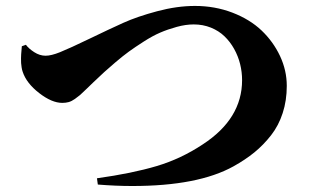

<svg xmlns="http://www.w3.org/2000/svg" viewBox="-20 -660 1040 644"><path d="M53.2 -504.9 66.9 -509.8Q76.2 -497.1 94.7 -485.1Q113.3 -473.1 132.8 -473.1Q151.9 -473.1 181.2 -484.9Q214.8 -498.5 281 -530.5Q347.2 -562.5 393.8 -583.5Q440.4 -604.5 507.1 -622.3Q573.7 -640.1 633.8 -640.1Q700.7 -640.1 759.3 -617.7Q817.9 -595.2 857.2 -557.9Q896.5 -520.5 919.2 -472.2Q941.9 -423.8 941.9 -372.1Q941.9 -322.8 928.2 -280.8Q914.6 -238.8 889.2 -206.3Q863.8 -173.8 833.3 -148.9Q802.7 -124 763.2 -102.1Q644.5 -36.1 423.8 -36.1Q368.2 -36.1 308.1 -41L305.2 -62Q423.8 -78.6 505.6 -103Q587.4 -127.4 660.2 -175.8Q792 -261.7 792 -391.1Q792 -418.5 785.4 -445.1Q778.8 -471.7 765.4 -495.8Q752 -520 732.9 -538.3Q713.9 -556.6 687.3 -567.4Q660.6 -578.1 629.9 -578.1Q603 -578.1 572.8 -569.8Q542.5 -561.5 517.1 -550.5Q491.7 -539.6 461.7 -520.3Q431.6 -501 412.1 -486.8Q392.6 -472.7 366.2 -450.2Q339.8 -427.7 329.6 -418.2Q319.3 -408.7 300.8 -391.1Q295.4 -385.7 293 -383.8Q285.2 -376.5 270 -361.6Q254.9 -346.7 248.5 -341.3Q242.2 -335.9 231.2 -328.1Q220.2 -320.3 210.4 -317.6Q200.7 -314.9 189 -314.9Q153.8 -314.9 111.3 -347.9Q68.8 -380.9 56.2 -418.9Q53.7 -425.8 52.5 -434.1Q51.3 -442.4 50.8 -448.5Q50.3 -454.6 50.5 -464.1Q50.8 -473.6 51 -478Q51.3 -482.4 52.2 -492.4Q53.2 -502.4 53.2 -504.9Z"/></svg>

Font: Noto Serif JP Black
Style: Regular
Weight: 900
Designer: Ryoko NISHIZUKA  (kana & ideographs); Frank Grießhammer (Latin, Greek & Cyrillic); Wenlong ZHANG  (bopomofo); Sandoll Co
Foundry: Adobe Systems Incorporated
Version: Version 1.001;PS 1.001;hotconv 16.6.54;makeotf.lib2.5.65590